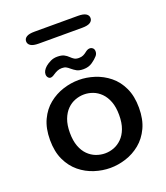

<svg xmlns="http://www.w3.org/2000/svg" viewBox="-148 -911 881 1022"><g transform="rotate(-20 292.0 -400.0)"><path d="M301 10.5Q256 10.5 211.5 -3.8Q167 -18 130 -48.2Q93 -78.5 70.8 -125.8Q48.5 -173 48.5 -239Q48.5 -305 70.8 -352.2Q93 -399.5 130 -429.2Q167 -459 211.5 -473.2Q256 -487.5 301 -487.5Q345 -487.5 389.5 -473.2Q434 -459 471 -429.2Q508 -399.5 530.2 -352.2Q552.5 -305 552.5 -239Q552.5 -173 530.2 -125.8Q508 -78.5 471 -48.2Q434 -18 389.5 -3.8Q345 10.5 301 10.5ZM301 -72Q326.5 -72 351 -81.2Q375.5 -90.5 395.8 -110.5Q416 -130.5 428 -162.2Q440 -194 440 -239Q440 -283.5 428 -315Q416 -346.5 395.8 -366.8Q375.5 -387 351 -396.2Q326.5 -405.5 301 -405.5Q275.5 -405.5 250.5 -396.2Q225.5 -387 205.2 -366.8Q185 -346.5 173 -315Q161 -283.5 161 -239Q161 -194 173 -162.2Q185 -130.5 205.2 -110.5Q225.5 -90.5 250.5 -81.2Q275.5 -72 301 -72ZM346 -532.5Q321.5 -532.5 307.8 -540.2Q294 -548 281.5 -558.5Q271.5 -567.5 262.2 -572.5Q253 -577.5 238.5 -577.5Q224 -577.5 212.2 -572.5Q200.5 -567.5 191 -561Q175.5 -550 166 -550Q157.5 -550 151.5 -557.5Q145.5 -565 145.5 -575.5Q145.5 -596 168 -616Q180.5 -626.5 197.8 -634.8Q215 -643 235.5 -643Q260 -643 273.8 -636Q287.5 -629 298.5 -618Q307.5 -609 317.2 -603Q327 -597 343 -597Q357.5 -597 367.8 -601.8Q378 -606.5 386.5 -613.5Q392.5 -618.5 399.2 -622Q406 -625.5 413.5 -625.5Q423 -625.5 430.5 -619Q438 -612.5 438 -600Q438 -585 428 -574.5Q417 -561.5 396 -547Q375 -532.5 346 -532.5ZM108.5 -776Q108.5 -791.5 122.8 -800.5Q137 -809.5 168 -809.5H414.5Q445 -809.5 459.2 -800.5Q473.5 -791.5 473.5 -776Q473.5 -760.5 459.2 -751.2Q445 -742 414.5 -742H168Q137 -742 122.8 -751.2Q108.5 -760.5 108.5 -776Z"/></g></svg>

Font: Sono Medium
Style: Regular
Weight: 500
Designer: Tyler Finck
Foundry: Tyler Finck
Version: Version 2.112